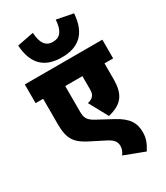

<svg xmlns="http://www.w3.org/2000/svg" viewBox="-238 -974 1030 1190"><g transform="rotate(-30 277.5 -379.0)"><path d="M485 -851 367 -874C362 -800 338 -763 284 -763C232 -763 207 -800 203 -874L85 -851C94 -708 168 -652 284 -652C401 -652 475 -708 485 -851ZM555 -488V-622H0V-488H54V-306C54 -195 87 -157 176 -113L263 -69C309 -46 323 -26 323 5C323 23 317 41 302 61L447 116C474 74 486 39 486 1C486 -66 460 -112 374 -158L268 -215C218 -242 212 -264 212 -311V-488H335V-396C335 -355 323 -337 281 -326L354 -192C455 -216 493 -266 493 -376V-488Z"/></g></svg>

Font: Noto Sans Devanagari Condensed Black
Style: Regular
Weight: 900
Width: 3
Designer: Jelle Bosma - Monotype Design Team
Foundry: Monotype Imaging Inc.
Version: Version 2.004